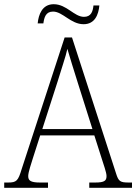

<svg xmlns="http://www.w3.org/2000/svg" viewBox="-22 -892 647 912"><path d="M375 -777C429 -777 446 -823 450 -866H422C419 -838 411 -812 377 -812C330 -812 295 -872 233 -872C178 -872 161 -822 157 -781H184C188 -809 195 -837 230 -837C276 -837 314 -777 375 -777ZM-2 0H206V-25H168C122 -25 112 -35 112 -56C112 -75 128 -119 134 -140L169 -249H426L463 -133C469 -113 484 -73 484 -56C484 -34 475 -25 430 -25H402V0H605V-25H590C549 -25 541 -30 529 -69L320 -714H285L81 -89C64 -33 57 -25 16 -25H-2ZM179 -279 252 -506C267 -557 291 -625 298 -660C310 -620 329 -556 349 -494L417 -279Z"/></svg>

Font: Noto Serif Devanagari SemiCondensed ExtraLight
Style: Regular
Weight: 200
Width: 4
Designer: Universal Thirst, Indian Type Foundry and the Monotype Design Team
Foundry: Monotype Imaging Inc.
Version: Version 2.004